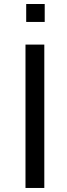

<svg xmlns="http://www.w3.org/2000/svg" viewBox="-20 -932 334 952"><path d="M109.9 -823.2V-912.1H201.7V-823.2ZM106.4 0V-710.9H199.7V0Z"/></svg>

Font: Muli
Style: Regular
Weight: 400
Designer: Vernon Adams
Foundry: newtypography
Version: Version 2; ttfautohint (v1.00rc1.6-4cba) -l 8 -r 50 -G 200 -